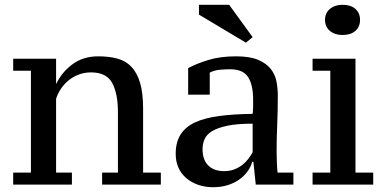

<svg xmlns="http://www.w3.org/2000/svg" viewBox="-20 -770 1618 801"><path d="M651 0H406V-50H472V-301Q472 -380 448 -424Q424 -468 360 -468Q332 -468 308.5 -459Q285 -450 266.5 -435Q248 -420 234.5 -400Q221 -380 214 -358V-50H280V0H35V-50H109V-475H35V-525H214V-421H215Q238 -469 282.5 -502Q327 -535 390 -535Q435 -535 470 -525.5Q505 -516 528.5 -491Q552 -466 564.5 -424Q577 -382 577 -317V-50H651Z M1134 -139Q1134 -116 1135 -92.5Q1136 -69 1138 -50H1204V0H1047L1037 -95H1032Q1027 -75 1013.5 -56Q1000 -37 979.5 -22Q959 -7 931 2Q903 11 869 11Q835 11 806.5 1Q778 -9 757 -27Q736 -45 724.5 -70.5Q713 -96 713 -128Q713 -177 733.5 -209Q754 -241 794 -259.5Q834 -278 894 -286Q954 -294 1034 -295Q1036 -311 1036 -325.5Q1036 -340 1036 -354Q1036 -416 1015 -448.5Q994 -481 940 -481Q920 -481 897 -479Q874 -477 855 -467V-375H765V-486Q801 -505 850 -520Q899 -535 965 -535Q1022 -535 1056.5 -520.5Q1091 -506 1109.5 -482.5Q1128 -459 1133.5 -429.5Q1139 -400 1139 -371Q1139 -308 1136.5 -250.5Q1134 -193 1134 -139ZM915 -56Q939 -56 958 -63.5Q977 -71 991.5 -82.5Q1006 -94 1016.5 -108Q1027 -122 1034 -135V-254Q969 -254 928.5 -245.5Q888 -237 865 -223Q842 -209 833.5 -189.5Q825 -170 825 -148Q825 -103 849 -79.5Q873 -56 915 -56ZM1034 -615 1006 -592 810 -709V-750H936Z M1537 0H1284V-50H1358V-475H1284V-525H1463V-50H1537ZM1336 -687Q1336 -716 1356.5 -733Q1377 -750 1409 -750Q1443 -750 1462.5 -733Q1482 -716 1482 -687Q1482 -658 1462.5 -641Q1443 -624 1409 -624Q1377 -624 1356.5 -641Q1336 -658 1336 -687Z"/></svg>

Font: PT Serif Caption
Style: Regular
Weight: 400
Designer: A.Korolkova, O.Umpeleva, V.Yefimov
Foundry: ParaType Ltd
Version: Version 1.000W OFL